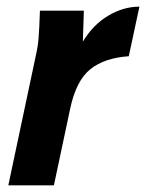

<svg xmlns="http://www.w3.org/2000/svg" viewBox="-20 -557 439 577"><path d="M5 0 90 -401Q94 -420 95.5 -437Q97 -454 98 -475L100 -525H232L229 -432Q260 -483 305.5 -510Q351 -537 399 -537L367 -388Q294 -383 251.5 -349Q209 -315 191 -231L142 0Z"/></svg>

Font: Radio Canada Condensed
Style: Bold Italic
Weight: 700
Width: 3
Italic angle: -12°
Designer: Charles Daoud, Etienne Aubert Bonn, Alexandre Saumier Demers, Jacques Le Bailly
Foundry: Radio-Canada
Version: Version 2.104; ttfautohint (v1.8.4.7-5d5b);gftools[0.9.28.de